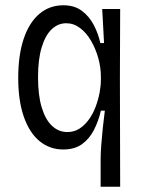

<svg xmlns="http://www.w3.org/2000/svg" viewBox="-20 -554 546 727"><path d="M361 153V51Q361 26 363.5 -6Q366 -38 369.5 -72Q373 -106 377 -135H362Q353 -96 336 -62.5Q319 -29 291 -8.5Q263 12 219 12Q169 12 130.5 -19Q92 -50 70.5 -111Q49 -172 49 -259Q49 -345 69.5 -406.5Q90 -468 128.5 -501Q167 -534 220 -534Q262 -534 290 -513Q318 -492 335 -459.5Q352 -427 360 -391H374L367 -520H435L434 -258L435 153ZM235 -54Q261 -54 281 -67Q301 -80 316.5 -101.5Q332 -123 342 -149.5Q352 -176 357 -202.5Q362 -229 362 -251V-263Q362 -299 352 -334.5Q342 -370 324.5 -400Q307 -430 283 -448Q259 -466 231 -466Q200 -466 176 -443.5Q152 -421 138 -375.5Q124 -330 124 -262Q124 -193 138 -147Q152 -101 177 -77.5Q202 -54 235 -54Z"/></svg>

Font: Bricolage Grotesque SemiCondensed Light
Style: Regular
Weight: 300
Width: 4
Designer: Mathieu Triay
Foundry: Atelier Triay
Version: Version 1.000;gftools[0.9.30]